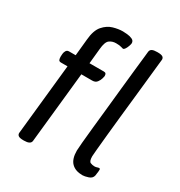

<svg xmlns="http://www.w3.org/2000/svg" viewBox="-178 -880 947 1010"><g transform="rotate(30 295.5 -375.0)"><path d="M276 -756Q284 -756 301.5 -754.5Q319 -753 333 -746.5Q347 -740 347 -725Q347 -720 343 -708Q339 -696 333 -686.5Q327 -677 321 -677Q318 -677 308 -680.5Q298 -684 276 -684Q253 -684 236.5 -671.5Q220 -659 216 -614L207 -523H294Q303 -523 306.5 -518.5Q310 -514 310 -504Q310 -502 306.5 -489Q303 -476 293.5 -463.5Q284 -451 265 -451H199L154 -20Q151 2 112 2H108Q87 2 78.5 -3.5Q70 -9 70 -20L115 -451H75Q64 -451 61 -458.5Q58 -466 58 -478Q58 -484 59 -494.5Q60 -505 65.5 -514Q71 -523 83 -523H123L133 -624Q138 -682 162.5 -710Q187 -738 218 -747Q249 -756 276 -756ZM490 -752Q511 -752 519.5 -746.5Q528 -741 528 -730Q528 -730 524.5 -698Q521 -666 515.5 -612.5Q510 -559 503 -494.5Q496 -430 489 -364.5Q482 -299 476.5 -243Q471 -187 467.5 -150Q464 -113 464 -107Q464 -76 476 -71Q488 -66 500 -66Q509 -66 515.5 -68.5Q522 -71 527 -71Q533 -71 533 -64Q533 -63 532.5 -53.5Q532 -44 529 -27Q525 -8 503.5 -1Q482 6 469 6Q426 6 402.5 -17.5Q379 -41 379 -92Q379 -102 382.5 -141Q386 -180 392 -237.5Q398 -295 405 -361Q412 -427 418.5 -492Q425 -557 431 -610.5Q437 -664 440.5 -696.5Q444 -729 444 -730Q446 -742 456 -747Q466 -752 486 -752Z"/></g></svg>

Font: Asap VF Beta
Style: Italic
Weight: 400
Italic angle: -6°
Designer: Pablo Cosgaya
Foundry: Pablo Cosgaya
Version: Version 1.007